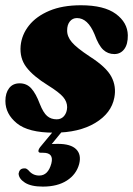

<svg xmlns="http://www.w3.org/2000/svg" viewBox="-25 -482 494 712"><path d="M185.5 -39.5Q202.5 -39.5 213 -52.2Q223.5 -65 224 -84.5Q224 -105 209 -122.5Q194 -140 153 -165.5Q98 -199.5 72.8 -232.8Q47.5 -266 51.5 -312Q55.5 -353.5 82.5 -387.5Q109.5 -421.5 158 -442Q206.5 -462.5 275 -462.5Q361 -462.5 404.5 -430.5Q448 -398.5 449 -351.5Q449.5 -318 435.8 -299.8Q422 -281.5 399 -281.5Q375 -281.5 357.8 -297.5Q340.5 -313.5 325.5 -355Q300.5 -415 260.5 -415Q244 -415 234 -402.5Q224 -390 224 -369.5Q223.5 -347 241 -326Q258.5 -305 308.5 -272Q369.5 -233 388.2 -197.2Q407 -161.5 399 -120Q388 -62 328 -26Q268 10 175 10Q80 10 37.5 -24.8Q-5 -59.5 -5 -107.5Q-5 -137 8.8 -155Q22.5 -173 48 -173Q74 -173 91 -154.2Q108 -135.5 122.5 -97Q135.5 -64 149.8 -51.8Q164 -39.5 185.5 -39.5ZM181.5 -6H214.5L167 52Q176.5 51.5 189.5 51.5Q237.5 51.5 257.5 71.5Q277.5 91.5 268.5 126.5Q258 165 223 187.5Q188 210 134 210Q90 210 67.2 195.2Q44.5 180.5 44 161.5Q47 143.5 63 142.5Q69 141.5 73 143.8Q77 146 81 150Q96.5 169 120.5 169Q153.5 169 165.5 124Q175.5 84.5 135.5 84.5H127Q118 84.5 117.5 78.8Q117 73 123.5 64Z"/></svg>

Font: Fraunces 144pt S050 Black
Style: Italic
Weight: 900
Italic angle: -16°
Version: Version 1.000; ttfautohint (v1.8.3)